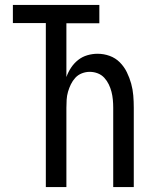

<svg xmlns="http://www.w3.org/2000/svg" viewBox="-20 -755 640 775"><path d="M165 0V-662H32V-735H381V-661H248V-444Q255 -464 267 -482Q279 -500 295.5 -513Q312 -526 332.5 -532Q353 -538 374 -538Q399 -538 422.5 -529.5Q446 -521 463.5 -503.5Q481 -486 492 -463.5Q503 -441 509.5 -417.5Q516 -394 518 -369.5Q520 -345 520 -320V0H437V-320Q437 -336 435.5 -352.5Q434 -369 430 -384.5Q426 -400 419 -414.5Q412 -429 401 -441Q390 -453 374.5 -459Q359 -465 342 -465Q326 -465 310.5 -459Q295 -453 284 -441Q273 -429 266 -414.5Q259 -400 254.5 -384.5Q250 -369 249 -352.5Q248 -336 248 -320V0Z"/></svg>

Font: Iosevka Mono
Style: Regular
Weight: 400
Designer: Belleve Invis
Foundry: Belleve Invis
Version: Version 11.1.1